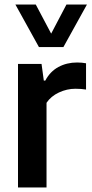

<svg xmlns="http://www.w3.org/2000/svg" viewBox="-20 -828 406 848"><path d="M59.5 -545.5H163.5L173.5 -472H180Q201.5 -512.5 238.2 -532.2Q275 -552 320.5 -552Q341.5 -552 360 -548.5V-432.5Q339 -436 313 -436Q275.5 -436 240.2 -419.5Q205 -403 185.5 -374V0H59.5ZM273.5 -808H364L260 -620H152L48 -808H138L206 -679.5Z"/></svg>

Font: Encode Sans Semi Condensed SmBd
Style: Regular
Weight: 600
Width: 4
Designer: Multiple Designers
Foundry: Impallari Type
Version: Version 2.000